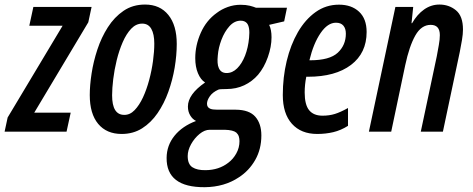

<svg xmlns="http://www.w3.org/2000/svg" viewBox="-57 -570 2049 831"><path d="M-37.1 0 -23.9 -61.5 213.9 -458.5H69.8L87.4 -540H339.4L325.2 -473.6L91.3 -82.5H249L231 0Z M469.7 9.8Q404.3 9.8 367.9 -33.9Q331.5 -77.6 331.5 -158.7Q331.5 -200.2 339.4 -251.7Q347.2 -303.2 364.5 -355.7Q381.8 -408.2 409.9 -452.1Q438 -496.1 477.8 -523.2Q517.6 -550.3 570.8 -550.3Q635.3 -550.3 671.6 -505.4Q708 -460.4 708 -379.9Q708 -331.1 699 -277.3Q689.9 -223.6 671.6 -172.6Q653.3 -121.6 625 -80.3Q596.7 -39.1 558.1 -14.6Q519.5 9.8 469.7 9.8ZM480.5 -72.8Q505.4 -72.3 525.6 -93.3Q545.9 -114.3 561.8 -148.4Q577.6 -182.6 588.6 -223.6Q599.6 -264.6 605.2 -305.9Q610.8 -347.2 610.8 -381.3Q610.8 -422.4 597.9 -445.1Q585 -467.8 558.6 -467.8Q531.7 -467.8 510.7 -445.6Q489.7 -423.3 474.1 -387.5Q458.5 -351.6 448.2 -309.8Q438 -268.1 433.1 -227.8Q428.2 -187.5 428.2 -157.7Q428.2 -72.8 480.5 -72.8Z M829.1 240.2Q663.1 241.2 664.1 113.3Q664.6 59.1 698.5 17.3Q732.4 -24.4 791.5 -46.4Q776.4 -53.7 766.4 -70.3Q756.3 -86.9 756.3 -108.9Q756.3 -161.6 830.6 -212.9Q811.5 -225.1 799.8 -252.9Q788.1 -280.8 788.1 -318.4Q788.1 -374 812 -428Q835.9 -481.9 881.3 -514.2Q902.3 -530.3 929 -539.8Q955.6 -549.3 983.9 -549.3Q1007.3 -549.3 1023.9 -545.2Q1040.5 -541 1050.8 -536.6H1185.1L1172.9 -477.5L1107.9 -462.4Q1118.2 -441.9 1118.2 -408.7Q1118.2 -367.7 1102.3 -322.8Q1086.4 -277.8 1060.1 -246.6Q1034.7 -217.3 1000 -200.9Q965.3 -184.6 922.9 -184.6Q893.6 -184.6 888.2 -182.1Q863.3 -170.9 851.1 -153.3Q838.9 -135.7 838.9 -121.1Q838.9 -105.5 852.5 -99.6Q861.8 -95.2 884.3 -95.2H963.9Q1022 -94.7 1048.1 -64.7Q1074.2 -34.7 1074.2 16.1Q1074.2 75.7 1047.6 122.3Q1021 168.9 977.1 197.3Q914.6 239.3 829.1 240.2ZM923.8 -253.9Q949.2 -253.9 969.7 -274.4Q990.2 -294.9 1003.7 -329.3Q1017.1 -363.8 1021 -406.2Q1025.9 -453.6 1011.2 -470.2Q1001.5 -480.5 984.9 -480.5Q957.5 -480.5 936 -456.5Q914.6 -432.6 901.4 -397.7Q888.2 -362.8 885.7 -330.1Q883.8 -312.5 884.8 -298.6Q885.7 -284.7 890.1 -275.4Q899.4 -253.9 923.8 -253.9ZM832.5 166.5Q890.6 166 931.2 134.3Q952.1 118.7 965.8 94Q979.5 69.3 979.5 41Q979.5 29.8 976.6 20.5Q973.6 11.2 965.8 3.9Q952.1 -7.3 916 -8.3H850.6Q828.6 -8.3 806.6 9.8Q784.7 27.8 770 54.2Q755.4 80.6 755.4 105.5Q755.4 140.6 775.6 153.8Q795.9 167 832.5 166.5Z M1315.9 9.8Q1246.1 9.8 1206.5 -34.2Q1167 -78.1 1167 -158.7Q1167 -235.4 1183.8 -305.7Q1200.7 -376 1232.4 -430.9Q1264.2 -485.8 1309.1 -517.8Q1354 -549.8 1410.2 -549.8Q1464.4 -549.8 1497.1 -519.3Q1529.8 -488.8 1529.8 -431.6Q1529.8 -340.3 1462.2 -289.1Q1394.5 -237.8 1275.9 -237.8H1268.6Q1261.7 -203.6 1261.7 -169.9Q1261.7 -116.7 1281 -93Q1300.3 -69.3 1338.9 -69.3Q1368.2 -69.3 1392.6 -76.9Q1417 -84.5 1449.2 -102.5V-25.4Q1418.5 -5.9 1385.5 2Q1352.5 9.8 1315.9 9.8ZM1282.2 -309.1H1285.6Q1369.6 -309.1 1404.8 -341.8Q1439.9 -374.5 1439.9 -424.3Q1439.9 -446.3 1429.2 -459Q1418.5 -471.7 1397 -471.7Q1361.3 -471.7 1330.6 -427Q1299.8 -382.3 1282.2 -309.1Z M1539.6 0 1654.3 -540H1731.4L1724.1 -469.7H1726.6Q1748.5 -507.8 1778.8 -529.1Q1809.1 -550.3 1844.7 -550.3Q1886.2 -550.3 1916.5 -525.4Q1946.8 -500.5 1946.8 -442.4Q1946.8 -422.9 1942.6 -397.5Q1938.5 -372.1 1933.1 -345.7L1859.9 0H1764.2L1833.5 -326.7Q1837.9 -351.1 1842.3 -375.2Q1846.7 -399.4 1846.7 -418Q1846.7 -462.4 1807.1 -462.4Q1766.6 -462.4 1740.5 -416.3Q1714.4 -370.1 1696.8 -287.6L1636.2 0Z"/></svg>

Font: Open Sans Condensed SemiBold
Style: Italic
Weight: 600
Width: 3
Italic angle: -12°
Designer: Monotype Design Team
Foundry: Monotype Imaging Inc.
Version: Version 3.000; ttfautohint (v1.8.4)